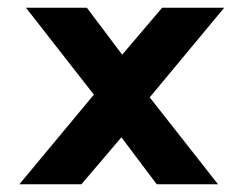

<svg xmlns="http://www.w3.org/2000/svg" viewBox="-20 -504 628 495"><path d="M366 -253 542 -29H384L293 -150L190 -29H30L222 -260L47 -484H204L295 -363L398 -484H558Z"/></svg>

Font: Catamaran ExtraBold
Style: Regular
Weight: 800
Designer: Pria Ravichandran
Version: Version 2.000